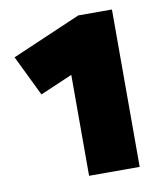

<svg xmlns="http://www.w3.org/2000/svg" viewBox="-69 -623 577 680"><g transform="rotate(-10 219.5 -283.0)"><path d="M379 0V-566H258L10 -459L81 -313L197 -363V0Z"/></g></svg>

Font: Catamaran Thin Black
Style: Regular
Weight: 900
Version: Version 2.000